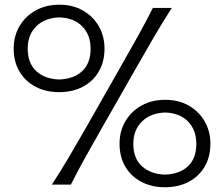

<svg xmlns="http://www.w3.org/2000/svg" viewBox="-20 -777 944 808"><path d="M674.1 -42.1Q613.6 -44.3 577.4 -77.4Q541.1 -110.4 541.1 -171.4Q541.1 -229.9 577.3 -265.6Q613.5 -301.4 675 -303.6Q736.5 -301.4 771.4 -265.6Q806.2 -229.8 806.2 -171.4Q806.2 -110.4 771.1 -77.4Q736 -44.3 674.1 -42.1ZM674.1 11Q730.7 11 773.7 -11.6Q816.7 -34.2 841 -75.2Q865.4 -116.3 865.4 -172.2Q865.4 -225 841 -266.8Q816.7 -308.6 773.9 -332.8Q731.2 -357 675.1 -357Q619 -357 575.6 -332.8Q532.2 -308.6 507.6 -266.8Q483.1 -225 483.1 -172.2Q483.1 -116.3 507.6 -75.2Q532.2 -34.2 575.3 -11.6Q618.5 11 674.1 11ZM198.2 0H278.1Q307.2 -57.5 337.9 -112.8Q368.7 -168.2 409.2 -239.1L556.7 -497.7Q598.5 -571.4 631.6 -627.6Q664.6 -683.7 702.9 -743.5H623.3Q593.3 -683.7 561.8 -627.6Q530.4 -571.4 488.6 -497.7L341.6 -239.1Q301.1 -168.2 268.3 -112.8Q235.5 -57.5 198.2 0ZM228.8 -442.4Q168.3 -444.6 132.5 -477.8Q96.6 -511.1 96.6 -572.1Q96.6 -630.6 132.4 -666.1Q168.2 -701.6 229.6 -703.9Q291.1 -701.6 326.2 -666Q361.3 -630.4 361.3 -572.1Q361.3 -511.1 326 -477.8Q290.6 -444.6 228.8 -442.4ZM228.7 -389.2Q285.3 -389.2 328.2 -411.8Q371.2 -434.4 395.5 -475.7Q419.8 -516.9 419.8 -572.4Q419.8 -625.2 395.5 -667Q371.2 -708.9 328.5 -733.1Q285.8 -757.2 229.6 -757.2Q173.5 -757.2 130.1 -733.1Q86.7 -708.9 62.2 -667Q37.6 -625.2 37.6 -572.4Q37.6 -516.9 62.2 -475.7Q86.7 -434.4 129.9 -411.8Q173.1 -389.2 228.7 -389.2Z"/></svg>

Font: Pinar-VF-FD
Style: Regular
Weight: 300
Designer: Amin Abedi
Version: Version 3.0